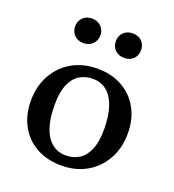

<svg xmlns="http://www.w3.org/2000/svg" viewBox="-124 -753 782 862"><g transform="rotate(20 267.0 -322.0)"><path d="M267.5 -38.5Q304 -38.5 331.5 -56Q359 -73.5 374.5 -110.5Q390 -147.5 390 -206.5Q390 -271.5 375 -315.2Q360 -359 332.5 -381.2Q305 -403.5 265.5 -403.5Q229.5 -403.5 202 -386.2Q174.5 -369 159 -331.8Q143.5 -294.5 143.5 -235.5Q143.5 -171.5 158.2 -127.5Q173 -83.5 201 -61Q229 -38.5 267.5 -38.5ZM264 11Q195.5 11 144.2 -17.8Q93 -46.5 65 -97.8Q37 -149 37 -216.5Q37 -286 66.8 -339.5Q96.5 -393 148.8 -423.2Q201 -453.5 269.5 -453.5Q338.5 -453.5 389.2 -424.8Q440 -396 468.2 -345Q496.5 -294 496.5 -226Q496.5 -156.5 466.8 -103Q437 -49.5 384.8 -19.2Q332.5 11 264 11ZM170 -539.5Q142.5 -539.5 126 -556.2Q109.5 -573 109.5 -598Q109.5 -623 126 -639.8Q142.5 -656.5 170 -656.5Q197 -656.5 213.5 -639.8Q230 -623 230 -598Q230 -573 213.5 -556.2Q197 -539.5 170 -539.5ZM364.5 -539.5Q337 -539.5 320.5 -556.2Q304 -573 304 -598Q304 -623 320.5 -639.8Q337 -656.5 364.5 -656.5Q392 -656.5 408.2 -639.8Q424.5 -623 424.5 -598Q424.5 -573 408.2 -556.2Q392 -539.5 364.5 -539.5Z"/></g></svg>

Font: Newsreader 16pt 16pt Medium
Style: Regular
Weight: 500
Version: Version 1.003